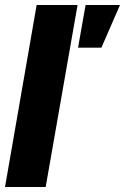

<svg xmlns="http://www.w3.org/2000/svg" viewBox="-32 -745 498 765"><path d="M-12 0 114 -725H277L150 0ZM279 -555 309 -725H446L372 -555Z"/></svg>

Font: Archivo ExtraCondensed Black
Style: Italic
Weight: 900
Width: 2
Italic angle: -10°
Designer: Hector Gatti
Foundry: Omnibus-Type
Version: Version 2.001